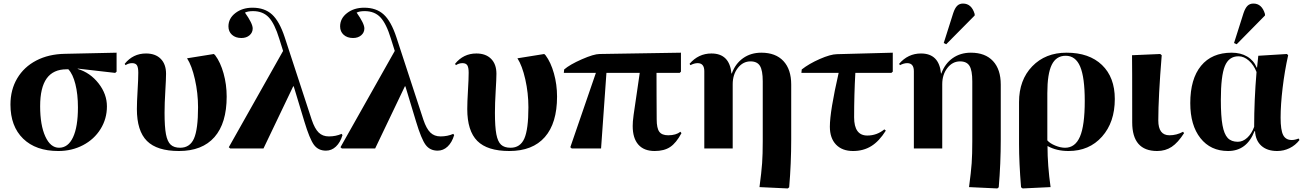

<svg xmlns="http://www.w3.org/2000/svg" viewBox="-20 -825 7253 1067"><path d="M304.2 14.2Q179.2 14.2 108.6 -54.4Q38.1 -123 38.1 -244.1Q38.1 -326.2 75.7 -389.6Q113.3 -453.1 181.9 -488.8Q250.5 -524.4 340.8 -525.9L627.9 -532.2V-426.8L620.1 -419.9L412.1 -443.8V-441.9Q481.4 -420.9 527.8 -361.6Q574.2 -302.2 574.2 -233.9Q574.2 -165 538.8 -107.9Q503.4 -50.8 441.4 -18.3Q379.4 14.2 304.2 14.2ZM308.1 -3.9Q358.4 -3.9 385.7 -61.8Q413.1 -119.6 413.1 -228Q413.1 -301.8 398.9 -357.7Q384.8 -413.6 359.9 -439.9H350.1Q275.9 -439.9 239.5 -389.2Q203.1 -338.4 203.1 -234.9Q203.1 -129.9 231.7 -66.9Q260.3 -3.9 308.1 -3.9Z M974.6 14.2Q852.5 14.2 796.6 -41.7Q740.7 -97.7 740.7 -219.2Q740.7 -256.8 744.6 -321.8Q748.5 -386.7 748.5 -420.9Q748.5 -450.2 741 -462.2Q733.4 -474.1 713.9 -474.1Q694.8 -474.1 677.7 -462.9L672.9 -470.2Q719.2 -527.8 791.5 -527.8Q843.8 -527.8 873.3 -498Q902.8 -468.3 902.8 -415Q902.8 -386.7 898.7 -318.4Q894.5 -250 894.5 -198.2Q894.5 -120.1 902.3 -79.1Q910.2 -38.1 928.5 -21Q946.8 -3.9 981.4 -3.9Q1035.2 -3.9 1057.9 -54.9Q1080.6 -106 1080.6 -229Q1080.6 -307.6 1063.2 -384.3Q1045.9 -460.9 1019.5 -501L1168.5 -524.9L1175.8 -518.1Q1205.1 -479 1222.4 -417.2Q1239.7 -355.5 1239.7 -288.1Q1239.7 -140.6 1171.9 -63.2Q1104 14.2 974.6 14.2Z M1878.4 -81.1 1883.3 -74.2Q1871.1 -33.2 1846.9 -10.5Q1822.8 12.2 1791.5 12.2Q1748.5 12.2 1724.6 -20.3Q1700.7 -52.7 1671.4 -149.9L1612.3 -345.2H1609.4L1444.3 0H1259.3L1251.5 -6.8L1553.2 -542L1532.2 -608.9Q1506.3 -693.8 1473.6 -728.5Q1440.9 -763.2 1386.2 -763.2Q1357.4 -763.2 1341.3 -754.9Q1384.3 -694.3 1384.3 -667Q1384.3 -644 1366.7 -628.9Q1349.1 -613.8 1321.3 -613.8Q1289.1 -613.8 1269.3 -631.6Q1249.5 -649.4 1249.5 -678.2Q1249.5 -722.7 1288.1 -752.4Q1326.7 -782.2 1383.3 -782.2Q1450.7 -782.2 1491.9 -744.4Q1533.2 -706.5 1562.5 -617.2L1712.4 -159.2Q1729 -109.9 1751 -88.4Q1772.9 -66.9 1807.6 -66.9Q1846.2 -66.9 1878.4 -81.1Z M2499 -81.1 2503.9 -74.2Q2491.7 -33.2 2467.5 -10.5Q2443.4 12.2 2412.1 12.2Q2369.1 12.2 2345.2 -20.3Q2321.3 -52.7 2292 -149.9L2232.9 -345.2H2230L2064.9 0H1879.9L1872.1 -6.8L2173.8 -542L2152.8 -608.9Q2127 -693.8 2094.2 -728.5Q2061.5 -763.2 2006.8 -763.2Q1978 -763.2 1961.9 -754.9Q2004.9 -694.3 2004.9 -667Q2004.9 -644 1987.3 -628.9Q1969.7 -613.8 1941.9 -613.8Q1909.7 -613.8 1889.9 -631.6Q1870.1 -649.4 1870.1 -678.2Q1870.1 -722.7 1908.7 -752.4Q1947.3 -782.2 2003.9 -782.2Q2071.3 -782.2 2112.5 -744.4Q2153.8 -706.5 2183.1 -617.2L2333 -159.2Q2349.6 -109.9 2371.6 -88.4Q2393.6 -66.9 2428.2 -66.9Q2466.8 -66.9 2499 -81.1Z M2810.5 14.2Q2688.5 14.2 2632.6 -41.7Q2576.7 -97.7 2576.7 -219.2Q2576.7 -256.8 2580.6 -321.8Q2584.5 -386.7 2584.5 -420.9Q2584.5 -450.2 2576.9 -462.2Q2569.3 -474.1 2549.8 -474.1Q2530.8 -474.1 2513.7 -462.9L2508.8 -470.2Q2555.2 -527.8 2627.4 -527.8Q2679.7 -527.8 2709.2 -498Q2738.8 -468.3 2738.8 -415Q2738.8 -386.7 2734.6 -318.4Q2730.5 -250 2730.5 -198.2Q2730.5 -120.1 2738.3 -79.1Q2746.1 -38.1 2764.4 -21Q2782.7 -3.9 2817.4 -3.9Q2871.1 -3.9 2893.8 -54.9Q2916.5 -106 2916.5 -229Q2916.5 -307.6 2899.2 -384.3Q2881.8 -460.9 2855.5 -501L3004.4 -524.9L3011.7 -518.1Q3041 -479 3058.3 -417.2Q3075.7 -355.5 3075.7 -288.1Q3075.7 -140.6 3007.8 -63.2Q2939.9 14.2 2810.5 14.2Z M3618.2 14.2Q3558.6 14.2 3527.3 -21.5Q3496.1 -57.1 3496.1 -125Q3496.1 -138.2 3497.1 -150.6Q3498 -163.1 3501.2 -186.8Q3504.4 -210.4 3508.1 -234.1Q3511.7 -257.8 3519.5 -311.8Q3527.3 -365.7 3535.2 -419.9H3350.1L3320.3 0H3157.2L3149.4 -6.8L3291.5 -419.9H3113.3L3115.2 -439Q3146 -465.8 3213.1 -495.4Q3280.3 -524.9 3312.5 -524.9L3764.2 -532.2V-426.8L3757.3 -419.9H3628.4Q3627.9 -377 3628.7 -291.7Q3629.4 -206.5 3629.4 -162.1Q3629.4 -112.8 3643.8 -93Q3658.2 -73.2 3693.4 -73.2Q3736.8 -73.2 3761.2 -92.8L3767.1 -85Q3737.8 -30.3 3704.3 -8.1Q3670.9 14.2 3618.2 14.2Z M4357.9 222.2 4200.7 214.8Q4211.9 130.4 4215.3 81.8Q4218.8 33.2 4218.8 -40V-373Q4218.8 -433.6 4203.4 -458.7Q4188 -483.9 4150.9 -483.9Q4108.9 -483.9 4080.3 -447.3Q4051.8 -410.6 4051.8 -356.9V0H3894V-429.2Q3894 -474.1 3856.9 -474.1Q3838.4 -474.1 3816.9 -462.9L3812 -470.2Q3861.3 -527.8 3933.6 -527.8Q4034.7 -527.8 4044.9 -416L4046.9 -417Q4066.9 -471.7 4109.9 -502Q4152.8 -532.2 4210.9 -532.2Q4290.5 -532.2 4333.7 -485.8Q4377 -439.5 4377 -355V-49.8Q4377 84 4365.7 215.8Z M4720.7 14.2Q4660.2 14.2 4626 -21.5Q4591.8 -57.1 4591.8 -121.1Q4591.8 -206.1 4640.6 -419.9H4433.6L4435.5 -439Q4475.6 -470.7 4535.6 -497.1Q4595.7 -523.4 4630.9 -523.9L4941.4 -532.2V-426.8L4933.6 -419.9H4733.4Q4726.6 -299.3 4726.6 -172.9Q4726.6 -71.8 4799.8 -71.8Q4853 -71.8 4894.5 -106L4902.8 -99.1Q4865.7 -40 4821.8 -12.9Q4777.8 14.2 4720.7 14.2Z M5238.3 -579.1 5224.6 -585.9 5277.3 -752Q5286.6 -780.3 5299.3 -792.7Q5312 -805.2 5331.5 -805.2Q5379.4 -805.2 5396.5 -747.1V-738.8ZM5522.5 222.2 5365.2 214.8Q5376.5 130.4 5379.9 81.8Q5383.3 33.2 5383.3 -40V-373Q5383.3 -433.6 5367.9 -458.7Q5352.5 -483.9 5315.4 -483.9Q5273.4 -483.9 5244.9 -447.3Q5216.3 -410.6 5216.3 -356.9V0H5058.6V-429.2Q5058.6 -474.1 5021.5 -474.1Q5002.9 -474.1 4981.4 -462.9L4976.6 -470.2Q5025.9 -527.8 5098.1 -527.8Q5199.2 -527.8 5209.5 -416L5211.4 -417Q5231.4 -471.7 5274.4 -502Q5317.4 -532.2 5375.5 -532.2Q5455.1 -532.2 5498.3 -485.8Q5541.5 -439.5 5541.5 -355V-49.8Q5541.5 84 5530.3 215.8Z M5663.1 222.2 5654.3 215.8Q5643.1 77.6 5643.1 -22.9V-257.8Q5643.1 -380.4 5716.3 -456.3Q5789.6 -532.2 5907.2 -532.2Q6032.7 -532.2 6104 -463.9Q6175.3 -395.5 6175.3 -274.9Q6175.3 -145.5 6104.2 -65.7Q6033.2 14.2 5918 14.2Q5851.6 14.2 5802.2 -13.2H5801.3Q5801.3 94.2 5818.4 214.8ZM5898.9 -3.9Q5955.1 -3.9 5981.7 -65.7Q6008.3 -127.4 6008.3 -264.2Q6008.3 -394.5 5982.9 -454.8Q5957.5 -515.1 5902.3 -515.1Q5849.6 -515.1 5825 -465.1Q5800.3 -415 5800.3 -307.1V-44.9Q5814.5 -28.3 5844 -16.1Q5873.5 -3.9 5898.9 -3.9Z M6410.6 14.2Q6272 14.2 6272 -145Q6272 -488.3 6271 -518.1L6427.7 -524.9L6436 -518.1Q6417 -285.6 6417 -155.8Q6417 -73.2 6479 -73.2Q6519 -73.2 6554.7 -92.8L6560.1 -85Q6526.4 -32.2 6491.5 -9Q6456.5 14.2 6410.6 14.2Z M6852.5 -579.1 6837.9 -585.9 6890.6 -752Q6900.4 -780.8 6913.1 -793Q6925.8 -805.2 6945.8 -805.2Q6992.7 -805.2 7009.8 -747.1V-738.8ZM6804.7 14.2Q6707.5 14.2 6651.1 -57.4Q6594.7 -128.9 6594.7 -252Q6594.7 -386.2 6654.5 -459.2Q6714.4 -532.2 6824.7 -532.2Q6875 -532.2 6911.1 -510.7Q6947.3 -489.3 6963.9 -449.2H6965.8L6972.7 -515.1L7131.8 -524.9L7138.7 -518.1Q7119.1 -430.7 7107.9 -336.7Q7096.7 -242.7 7096.7 -170.9Q7096.7 -102.5 7110.8 -74.7Q7125 -46.9 7158.7 -46.9Q7175.8 -46.9 7196.8 -55.2L7201.7 -46.9Q7179.2 -17.6 7146.7 -1.7Q7114.3 14.2 7077.6 14.2Q7022 14.2 6989.7 -14.9Q6957.5 -43.9 6954.6 -96.2H6951.7Q6908.7 14.2 6804.7 14.2ZM6858.9 -37.1Q6886.7 -37.1 6911.1 -59.3Q6935.5 -81.5 6949.7 -120.1Q6949.7 -268.1 6962.9 -424.8Q6947.8 -463.9 6920.4 -488Q6893.1 -512.2 6862.8 -512.2Q6809.1 -512.2 6786.9 -457.8Q6764.6 -403.3 6764.6 -270Q6764.6 -179.2 6773.7 -129.4Q6782.7 -79.6 6802.7 -58.3Q6822.8 -37.1 6858.9 -37.1Z"/></svg>

Font: Display Regular
Style: Bold
Weight: 700
Designer: Latin by Veronika Burian and Jose Scaglione. Greek by Irene Vlachou. Cyrillic by Vera Evstafieva.
Foundry: TypeTogether
Version: Version 3.002